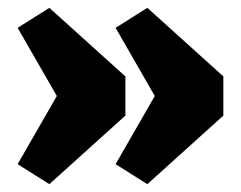

<svg xmlns="http://www.w3.org/2000/svg" viewBox="-20 -495 615 490"><path d="M356 -475 550 -300V-200L356 -25L275 -76L375 -250L275 -424ZM106 -475 300 -300V-200L106 -25L25 -76L125 -250L25 -424Z"/></svg>

Font: Changa One
Style: Regular
Weight: 400
Designer: Eduardo Rodriguez Tunni
Foundry: Eduardo Rodriguez Tunni
Version: Version 1.003